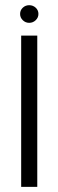

<svg xmlns="http://www.w3.org/2000/svg" viewBox="-20 -730 228 750"><path d="M62.7 0V-591H125.6V0ZM94 -640.8Q79.5 -640.8 69 -651.1Q58.5 -661.3 58.5 -675.5Q58.5 -690 69 -699.9Q79.5 -709.7 94 -709.7Q108.8 -709.7 119.5 -699.9Q130.1 -690 130.1 -675.6Q130.1 -661.3 119.5 -651.1Q108.8 -640.8 94 -640.8Z"/></svg>

Font: Alumni Sans SC Thin
Style: Regular
Weight: 100
Designer: Robert E. Leuschke
Foundry: Robert E. Leuschke
Version: Version 1.018